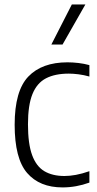

<svg xmlns="http://www.w3.org/2000/svg" viewBox="-20 -828 433 858"><path d="M259.5 9.5Q157 9.5 101.2 -55Q45.5 -119.5 45.5 -270.5Q45.5 -422 106.5 -485.8Q167.5 -549.5 281.5 -549.5Q305 -549.5 330.5 -546.5Q356 -543.5 379.5 -537V-486Q354.5 -493 330.8 -496Q307 -499 287.5 -499Q226 -499 185.5 -478Q145 -457 125 -407.5Q105 -358 105 -272.5Q105 -185.5 123.5 -135Q142 -84.5 178.2 -63Q214.5 -41.5 268 -41.5Q291.5 -41.5 319 -46.5Q346.5 -51.5 379.5 -63V-12Q320 9.5 259.5 9.5ZM209.5 -629 301 -808H361.5L259.5 -629Z"/></svg>

Font: Encode Sans Semi Condensed Light
Style: Regular
Weight: 300
Width: 4
Designer: Multiple Designers
Foundry: Impallari Type
Version: Version 3.000; ttfautohint (v1.8.3) -l 8 -r 50 -G 200 -x 14 